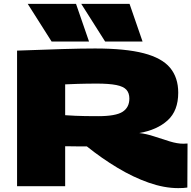

<svg xmlns="http://www.w3.org/2000/svg" viewBox="-20 -960 987 990"><path d="M899 10Q827 10 747 -18Q667 -46 585.5 -95Q504 -144 428 -205Q419 -205 411 -205Q403 -205 395 -205Q376 -205 357 -205.5Q338 -206 316 -206V0H68V-699Q202 -704 300.5 -707Q399 -710 470 -710Q627 -710 721 -685.5Q815 -661 857 -610.5Q899 -560 899 -482Q899 -389 844.5 -339.5Q790 -290 698 -274Q735 -270 775.5 -256.5Q816 -243 855 -231Q894 -219 925 -219Q930 -219 936 -219.5Q942 -220 947 -220L946 7Q928 10 899 10ZM486 -361Q577 -361 612 -383.5Q647 -406 647 -452Q647 -480 632 -497Q617 -514 580 -521.5Q543 -529 477 -529Q446 -529 425 -528.5Q404 -528 380 -527.5Q356 -527 316 -525V-366Q345 -364 369 -363Q393 -362 420 -361.5Q447 -361 486 -361ZM522 -746 399 -940H648L715 -746ZM246 -746 123 -940H372L439 -746Z"/></svg>

Font: Georama Extended Black
Style: Regular
Weight: 900
Width: 7
Designer: Jean-Baptiste Levee
Foundry: Production Type
Version: Version 1.000